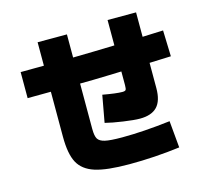

<svg xmlns="http://www.w3.org/2000/svg" viewBox="-119 -939 1237 1139"><g transform="rotate(-15 500.0 -370.0)"><path d="M57 -475V-635Q80 -635 128 -635.5Q176 -636 200 -636V-780H380V-638Q508 -640 635 -644V-800H810V-650Q831 -651 873.5 -652.5Q916 -654 937 -655L942 -495Q920 -494 876 -492.5Q832 -491 810 -490V-335Q810 -257 775.5 -221Q741 -185 670 -185Q635 -185 569 -194.5Q503 -204 460 -215L490 -380Q573 -365 610 -365Q626 -365 630.5 -371Q635 -377 635 -400V-484Q607 -483 555 -481.5Q503 -480 460.5 -479Q418 -478 380 -478V-200Q380 -156 391 -138Q402 -120 434 -112.5Q466 -105 540 -105Q668 -105 835 -125L850 40Q694 60 540 60Q400 60 329 37Q258 14 229 -40Q200 -94 200 -200V-476Q176 -476 128 -475.5Q80 -475 57 -475Z"/></g></svg>

Font: M PLUS 1p Black
Style: Regular
Weight: 900
Version: Version 1.061